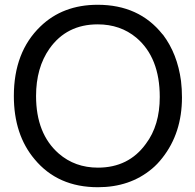

<svg xmlns="http://www.w3.org/2000/svg" viewBox="-20 -761 818 804"><path d="M389 -741Q562 -741 660 -618L661 -617L663 -615Q723 -535 738 -422Q740 -405 741 -388Q742 -371 742 -353Q742 -204 660 -100Q639 -73 616 -54Q524 23 390 23Q222 23 125 -94Q38 -197 38 -359Q38 -543 149 -650Q243 -741 389 -741ZM389 -659Q259 -659 187 -557Q131 -477 131 -359Q131 -201 226 -118Q294 -59 390 -59Q519 -59 591 -159Q649 -236 649 -355Q649 -520 551 -603Q484 -659 389 -659Z"/></svg>

Font: Ekushey Lal Sabuj Normal
Style: Regular
Weight: 400
Designer: Al Mamun Sumon
Foundry: Al Mamun Sumon
Version: Version 1.0